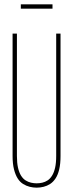

<svg xmlns="http://www.w3.org/2000/svg" viewBox="-20 -855 337 885"><path d="M38 -136V-700H58V-136Q58 -104 63 -82Q68 -60 77 -45.5Q86 -31 98 -23.5Q110 -16 123 -13Q136 -10 149 -10Q162 -10 175 -13Q188 -16 199.5 -23.5Q211 -31 220 -45.5Q229 -60 234 -82Q239 -104 239 -136V-700H259V-136Q259 -100 253 -74.5Q247 -49 236 -32.5Q225 -16 211 -7Q197 2 181 6Q165 10 149 10Q133 10 117 6Q101 2 86.5 -7Q72 -16 61.5 -32.5Q51 -49 44.5 -74.5Q38 -100 38 -136ZM76 -815V-835H222V-815Z"/></svg>

Font: Georama ExtraCondensed Thin
Style: Regular
Weight: 100
Width: 2
Designer: Jean-Baptiste Levee
Foundry: Production Type
Version: Version 1.001